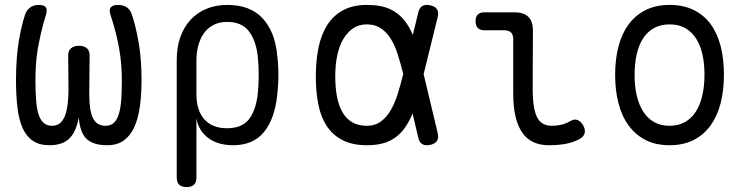

<svg xmlns="http://www.w3.org/2000/svg" viewBox="-20 -580 3040 780"><path d="M459 -560Q481 -560 495.5 -550Q510 -540 516 -520Q532 -472 543.5 -406Q555 -340 555 -254Q555 -194 548 -145.5Q541 -97 525 -62.5Q509 -28 482.5 -9Q456 10 415 10Q360 10 332.5 -15Q305 -40 300 -103Q289 -43 261 -16.5Q233 10 181 10Q140 10 113.5 -8Q87 -26 72 -59.5Q57 -93 51 -142Q45 -191 45 -254Q45 -341 55.5 -407Q66 -473 82 -521Q89 -540 103 -550Q117 -560 138 -560Q159 -560 166 -550.5Q173 -541 167 -521Q155 -482 147 -447.5Q139 -413 133.5 -381Q128 -349 126 -317.5Q124 -286 124 -251Q124 -208 126.5 -174.5Q129 -141 136 -117.5Q143 -94 156.5 -81.5Q170 -69 191 -69Q215 -69 228.5 -84Q242 -99 248.5 -123.5Q255 -148 257 -179.5Q259 -211 258 -246L257 -352Q256 -373 268 -383.5Q280 -394 301 -394Q322 -394 333.5 -383.5Q345 -373 344 -352L343 -243Q342 -203 343.5 -170.5Q345 -138 351.5 -116Q358 -94 371.5 -81.5Q385 -69 409 -69Q430 -69 443 -81.5Q456 -94 463 -117.5Q470 -141 472.5 -174.5Q475 -208 475 -251Q475 -286 472.5 -317Q470 -348 464.5 -380Q459 -412 450.5 -446Q442 -480 429 -519Q422 -540 430 -550Q438 -560 459 -560Z M738 180Q718 180 708 170.5Q698 161 698 140V-337Q698 -388 712.5 -429Q727 -470 753.5 -499Q780 -528 818 -544Q856 -560 903 -560Q997 -560 1047 -505.5Q1097 -451 1106 -357Q1111 -317 1111 -275.5Q1111 -234 1106 -194Q1097 -100 1053.5 -45Q1010 10 927 10Q866 10 826.5 -19Q787 -48 778 -99V140Q778 161 768 170.5Q758 180 738 180ZM902 -59Q962 -59 990.5 -94.5Q1019 -130 1027 -197Q1031 -236 1031 -275.5Q1031 -315 1027 -353Q1019 -418 990 -454.5Q961 -491 902 -491Q873 -491 850 -480Q827 -469 811 -448.5Q795 -428 786.5 -398.5Q778 -369 778 -333V-197Q778 -131 810.5 -95Q843 -59 902 -59Z M1758 -40Q1763 -20 1755.5 -8Q1748 4 1728 8.5Q1708 13 1695.5 5.5Q1683 -2 1679 -22L1656 -119Q1644 -89 1628 -66Q1605 -30 1567.5 -10Q1530 10 1470 10Q1413 10 1373 -10Q1333 -30 1308.5 -66.5Q1284 -103 1273.5 -154.5Q1263 -206 1263 -270Q1263 -334 1274 -387Q1285 -440 1309.5 -478.5Q1334 -517 1374 -538.5Q1414 -560 1470 -560Q1530 -560 1567.5 -541.5Q1605 -523 1629 -489Q1645 -467 1657 -438L1679 -528Q1683 -548 1695.5 -555.5Q1708 -563 1728 -558.5Q1748 -554 1755.5 -542Q1763 -530 1758 -510L1701 -279ZM1618 -280 1617 -284Q1607 -324 1595.5 -360Q1584 -396 1567.5 -422.5Q1551 -449 1527.5 -465Q1504 -481 1470 -481Q1438 -481 1414.5 -465Q1391 -449 1374.5 -421Q1358 -393 1350 -354.5Q1342 -316 1342 -270Q1342 -224 1349 -187.5Q1356 -151 1371 -124.5Q1386 -98 1410.5 -83.5Q1435 -69 1470 -69Q1504 -69 1527.5 -86.5Q1551 -104 1567.5 -132.5Q1584 -161 1595.5 -198Q1607 -235 1617 -275Z M2144 -218Q2144 -142 2161 -105.5Q2178 -69 2222 -69Q2241 -69 2259 -73Q2277 -77 2295 -87Q2312 -98 2326 -92.5Q2340 -87 2349 -71Q2359 -53 2355 -38.5Q2351 -24 2334 -15Q2308 -1 2277.5 4.5Q2247 10 2209 10Q2175 10 2148 -2Q2121 -14 2102.5 -40Q2084 -66 2074.5 -105.5Q2065 -145 2065 -200V-420Q2065 -439 2056 -448Q2047 -457 2028 -457H1948Q1930 -457 1921 -466.5Q1912 -476 1912 -494Q1912 -512 1921 -521Q1930 -530 1948 -530H2070Q2108 -530 2126.5 -511.5Q2145 -493 2145 -455Z M2700 10Q2644 10 2603 -11Q2562 -32 2534 -70Q2506 -108 2492.5 -160.5Q2479 -213 2479 -276Q2479 -339 2492.5 -391Q2506 -443 2533.5 -480.5Q2561 -518 2602.5 -539Q2644 -560 2701 -560Q2757 -560 2799 -539Q2841 -518 2868 -480.5Q2895 -443 2908 -391Q2921 -339 2921 -277Q2921 -213 2907.5 -160.5Q2894 -108 2866.5 -70Q2839 -32 2797.5 -11Q2756 10 2700 10ZM2700 -69Q2736 -69 2762.5 -84Q2789 -99 2806.5 -126Q2824 -153 2833 -191.5Q2842 -230 2842 -277Q2842 -322 2833.5 -359.5Q2825 -397 2807.5 -424Q2790 -451 2763.5 -466Q2737 -481 2701 -481Q2664 -481 2637 -466Q2610 -451 2592.5 -424Q2575 -397 2566.5 -359Q2558 -321 2558 -275Q2558 -229 2567 -191Q2576 -153 2593.5 -126Q2611 -99 2637.5 -84Q2664 -69 2700 -69Z"/></svg>

Font: Maple Mono NL Light
Style: Regular
Weight: 300
Monospace: yes
Designer: subframe7536
Version: Version 7.000